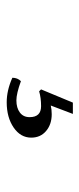

<svg xmlns="http://www.w3.org/2000/svg" viewBox="150 -190 240 581"><g transform="rotate(90 270.5 100.0)"><path d="M301.8 96.2Q276.4 96.2 256.8 102.1L251 96.2L291 0H325.2L299.8 66.9Q311.5 64 326.2 64Q356.9 64 377 81.1Q397 98.1 397 126Q397 158.2 366.5 179.2Q335.9 200.2 290 200.2Q253.9 200.2 215.8 183.1Q215.8 167.5 226.1 157.2Q263.7 170.9 284.2 170.9Q307.1 170.9 321 160.4Q335 149.9 335 130.9Q335 96.2 301.8 96.2Z"/></g></svg>

Font: Linux Libertine G
Style: Regular
Weight: 400
Designer: Philipp H. Poll
Foundry: Philipp H. Poll
Version: Version 4.7.5